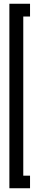

<svg xmlns="http://www.w3.org/2000/svg" viewBox="-20 -780 190 1023"><path d="M30 223V-760H140V-692H104V156H140V223Z"/></svg>

Font: Commune Nuit Debout
Style: Regular
Weight: 400
Designer: Sébastien Marchal
Foundry: Sébastien Marchal
Version: Version 1.003;PS 1.3;hotconv 1.0.88;makeotf.lib2.5.647800